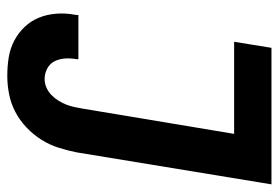

<svg xmlns="http://www.w3.org/2000/svg" viewBox="-142 -642 783 540"><g transform="rotate(-90 250.0 -371.5)"><path d="M2 0 92 -548Q97 -573 105 -598.5Q113 -624 127.5 -647Q142 -670 162 -689Q182 -708 206 -720.5Q230 -733 256 -738Q282 -743 307 -743Q334 -743 359 -739Q384 -735 406 -723.5Q428 -712 445 -694Q462 -676 471 -653.5Q480 -631 482 -605Q484 -579 479 -553L478 -543H354V-548Q357 -564 356 -580Q355 -596 348.5 -609.5Q342 -623 328 -630.5Q314 -638 298 -638Q286 -638 274.5 -633Q263 -628 254 -619.5Q245 -611 238 -600Q231 -589 226.5 -577.5Q222 -566 219.5 -554.5Q217 -543 215 -531L144 -105H403L386 0Z"/></g></svg>

Font: Iosevka Term Curly XBd Obl
Style: Regular
Weight: 800
Italic angle: -9°
Designer: Belleve Invis
Foundry: Belleve Invis
Version: Version 32.3.0